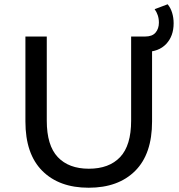

<svg xmlns="http://www.w3.org/2000/svg" viewBox="-20 -871 838 899"><path d="M395 8Q257 8 178 -71Q99 -150 99 -302V-700H199V-306Q199 -190 250.5 -135.5Q302 -81 396 -81Q491 -81 542.5 -135.5Q594 -190 594 -306V-700H692V-302Q692 -150 613 -71Q534 8 395 8ZM642 -628V-700H660Q693 -700 708.5 -718.5Q724 -737 724 -765Q724 -784 718.5 -800Q713 -816 704 -828L765 -851Q779 -834 786 -811Q793 -788 793 -762Q793 -702 758 -665Q723 -628 660 -628Z"/></svg>

Font: Montserrat Z Med
Style: Regular
Weight: 500
Designer: Julieta Ulanovsky
Foundry: Julieta Ulanovsky
Version: Version 8.000